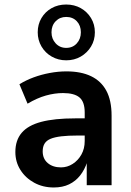

<svg xmlns="http://www.w3.org/2000/svg" viewBox="-20 -820 578 850"><path d="M218 10Q170 10 131.5 -11Q93 -32 70.5 -67.5Q48 -103 48 -147Q48 -199 76 -232Q104 -265 162.5 -280.5Q221 -296 313 -296H370V-220H323Q281 -220 251.5 -216.5Q222 -213 204 -205.5Q186 -198 177.5 -184.5Q169 -171 169 -150Q169 -117 191.5 -98Q214 -79 250 -79Q278 -79 302 -94.5Q326 -110 340.5 -136Q355 -162 355 -196V-322Q355 -369 332 -388.5Q309 -408 259 -408Q222 -408 183 -397Q144 -386 102 -361L66 -447Q95 -465 129 -477.5Q163 -490 200.5 -497Q238 -504 274 -504Q339 -504 383.5 -482.5Q428 -461 451 -418Q474 -375 474 -308V0H364V-103H366Q355 -69 335 -43.5Q315 -18 286 -4Q257 10 218 10ZM273 -553Q238 -553 209 -569.5Q180 -586 163.5 -614.5Q147 -643 147 -677Q147 -712 163.5 -740Q180 -768 208.5 -784Q237 -800 273 -800Q309 -800 337.5 -784Q366 -768 383 -740Q400 -712 400 -677Q400 -642 383 -614Q366 -586 337.5 -569.5Q309 -553 273 -553ZM273 -608Q302 -608 320 -628Q338 -648 338 -677Q338 -707 320 -726Q302 -745 273 -745Q245 -745 226.5 -726Q208 -707 208 -677Q208 -648 226.5 -628Q245 -608 273 -608Z"/></svg>

Font: Nunito Sans 10pt SemiCondensed
Style: Bold
Weight: 700
Width: 4
Designer: Vernon Adams
Foundry: Vernon Adams
Version: Version 3.101;gftools[0.9.27]